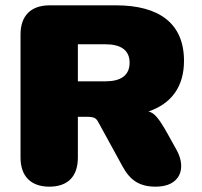

<svg xmlns="http://www.w3.org/2000/svg" viewBox="-20 -690 758 720"><path d="M165 10C235 10 272 -29 272 -99V-252H305C340 -252 342 -244 353 -224L439 -67C468 -13 504 10 564 10C657 10 680 -60 642 -128L607 -191C575 -248 558 -267 537 -272C622 -301 670 -364 670 -462C670 -602 577 -670 415 -670H166C96 -670 57 -631 57 -561V-99C57 -29 96 10 165 10ZM375 -385H272V-524H375C433 -524 466 -502 466 -455C466 -407 433 -385 375 -385Z"/></svg>

Font: SN Pro Black
Style: Regular
Weight: 900
Designer: Tobias Whetton
Foundry: Supernotes
Version: Version 1.001;Glyphs 3.2 (3249)